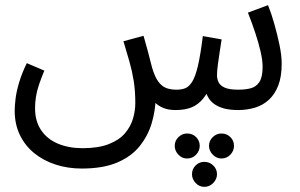

<svg xmlns="http://www.w3.org/2000/svg" viewBox="-20 -422 1165 745"><path d="M297 232Q243 232 195.5 216.5Q148 201 112.5 172Q77 143 57 101.5Q37 60 37 7Q37 -12 40.5 -40Q44 -68 54.5 -103Q65 -138 84 -177L152 -148Q140 -119 131.5 -94Q123 -69 119.5 -46.5Q116 -24 116 -2Q116 48 139.5 83Q163 118 205 135.5Q247 153 300 153Q362 153 402.5 137Q443 121 465 95Q487 69 496 38.5Q505 8 505 -22Q505 -69 499 -107Q493 -145 482.5 -182Q472 -219 459 -262L537 -283Q548 -245 554 -222Q560 -199 563.5 -185Q567 -171 570 -160Q581 -123 594.5 -105Q608 -87 625 -80.5Q642 -74 665 -74Q684 -74 698.5 -79.5Q713 -85 725.5 -104.5Q738 -124 748 -166.5Q758 -209 767 -282L840 -269Q837 -251 833 -224.5Q829 -198 825.5 -172.5Q822 -147 822 -130Q822 -116 828 -103Q834 -90 852 -82Q870 -74 905 -74Q932 -74 953 -79.5Q974 -85 986.5 -104Q999 -123 999 -163Q999 -188 991 -222.5Q983 -257 970 -296Q957 -335 942 -373L1020 -402Q1033 -370 1044.5 -329Q1056 -288 1064.5 -247.5Q1073 -207 1073 -175Q1073 -125 1060 -91Q1047 -57 1024 -35.5Q1001 -14 970 -4.5Q939 5 904 5Q873 5 850 -1Q827 -7 810.5 -19Q794 -31 784.5 -50.5Q775 -70 771 -97H802Q786 -61 767.5 -38.5Q749 -16 723.5 -5.5Q698 5 661 5Q633 5 613 -3.5Q593 -12 580 -25.5Q567 -39 559.5 -56.5Q552 -74 548 -92L584 -41Q583 8 568.5 56.5Q554 105 522 145Q490 185 435 208.5Q380 232 297 232ZM773 303Q753 303 739 288Q725 273 725 254Q725 234 739 220Q753 206 773 206Q793 206 807.5 220Q822 234 822 254Q822 273 807.5 288Q793 303 773 303ZM839 193Q820 193 805.5 178Q791 163 791 144Q791 124 805.5 110Q820 96 839 96Q860 96 874 110Q888 124 888 144Q888 163 874 178Q860 193 839 193ZM706 193Q686 193 672 178Q658 163 658 144Q658 124 672.5 110Q687 96 706 96Q727 96 741 110Q755 124 755 144Q755 163 741 178Q727 193 706 193Z"/></svg>

Font: Noto Sans Arabic SemiCondensed
Style: Regular
Weight: 400
Width: 4
Designer: Monotype Design Team, Nadine Chahine, Nizar Qandah and Khaled Hosny
Foundry: Monotype Imaging Inc.
Version: Version 2.012